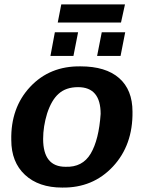

<svg xmlns="http://www.w3.org/2000/svg" viewBox="-20 -838 651 868"><path d="M579 -333Q581 -182 490.5 -85Q400 12 261 10Q155 10 93 -47.5Q31 -105 31 -205Q28 -351 116.5 -445.5Q205 -540 344 -538Q458 -538 518.5 -485Q579 -432 579 -333ZM435 -323Q435 -444 333 -444Q278 -444 245 -414Q213 -386 193 -325Q175 -266 175 -210Q175 -84 276 -84Q353 -81 390 -143.5Q427 -206 435 -323ZM525 -585H419L440 -692H546ZM312 -585H208L228 -692H333ZM545 -818 527 -736H241L257 -818Z"/></svg>

Font: Libra Sans
Style: Bold Italic
Weight: 700
Italic angle: -12°
Foundry: Context Ltd
Version: Version 1.002